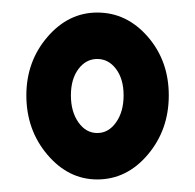

<svg xmlns="http://www.w3.org/2000/svg" viewBox="-20 -723 311 306"><path d="M135 -703Q182 -703 215.5 -664.5Q249 -626 249 -571Q249 -516 215.5 -476.5Q182 -437 135 -437Q89 -437 55.5 -476.5Q22 -516 22 -571Q22 -625 55.5 -664Q89 -703 135 -703ZM165 -613Q153 -629 135 -629Q117 -629 105 -613Q93 -597 93 -571Q93 -545 105 -528Q117 -511 135 -511Q153 -511 165 -528Q177 -545 177 -571Q177 -597 165 -613Z"/></svg>

Font: exo2condensed_b
Style: Bold
Weight: 700
Width: 3
Designer: Natanael Gama
Version: Version 1.001;PS 001.001;hotconv 1.0.70;makeotf.lib2.5.58329